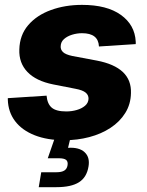

<svg xmlns="http://www.w3.org/2000/svg" viewBox="-20 -567 605 791"><path d="M245.1 10.7Q174.8 10.7 122.8 -9.8Q70.8 -30.3 42.2 -67.9Q13.7 -105.5 12.2 -156.7Q12.2 -158.2 12.2 -159.7Q12.2 -161.1 12.2 -162.6L171.9 -172.9Q174.8 -139.2 193.1 -123.5Q211.4 -107.9 252.9 -107.9Q275.4 -107.9 295.9 -113.8Q316.4 -119.6 330.1 -131.1Q343.8 -142.6 344.7 -159.7Q345.2 -175.3 332.8 -185.5Q320.3 -195.8 291 -201.2L199.2 -219.2Q128.4 -233.4 93 -270.5Q57.6 -307.6 59.6 -362.8Q61 -422.4 96.2 -463.4Q131.3 -504.4 189.7 -525.6Q248 -546.9 317.9 -546.9Q420.4 -546.9 478 -505.6Q535.6 -464.4 539.1 -396Q539.1 -393.6 539.3 -390.9Q539.6 -388.2 539.1 -385.3L387.7 -375.5Q386.2 -403.3 368.9 -416.7Q351.6 -430.2 317.9 -430.2Q297.4 -430.2 277.3 -424.1Q257.3 -418 243.9 -406.2Q230.5 -394.5 230 -376.5Q229 -362.8 239.5 -352.5Q250 -342.3 277.8 -336.4L378.9 -317.4Q450.7 -303.7 486.1 -270.3Q521.5 -236.8 519.5 -183.1Q518.6 -137.7 496.1 -101.6Q473.6 -65.4 435.3 -40.3Q397 -15.1 347.9 -2.2Q298.8 10.7 245.1 10.7ZM139.6 204.1 149.9 142.6H212.4Q233.9 142.6 244.9 135.7Q255.9 128.9 258.3 113.8Q260.7 98.6 252.4 91.8Q244.1 85 222.2 85H176.8L213.4 -20.5H273.9L270.5 0L260.3 42Q306.2 39.1 328.6 60.1Q351.1 81.1 344.7 118.7Q337.4 163.6 305.4 183.8Q273.4 204.1 212.4 204.1Z"/></svg>

Font: Inter 18pt ExtraBold
Style: Italic
Weight: 800
Italic angle: -9.3988°
Designer: Rasmus Andersson
Foundry: rsms
Version: Version 4.001;git-66647c0bb